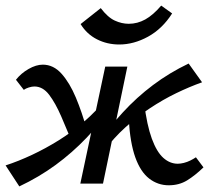

<svg xmlns="http://www.w3.org/2000/svg" viewBox="-25 -656 754 686"><path d="M44 10 -5 -65Q41 -80 89 -102.5Q137 -125 184.5 -154.5Q232 -184 275 -221Q318 -258 353 -302L381 -283Q336 -218 284.5 -164Q233 -110 173.5 -66.5Q114 -23 44 10ZM239 -133Q215 -191 194 -239.5Q173 -288 150.5 -317.5Q128 -347 98 -347Q89 -347 78 -343.5Q67 -340 60 -335L32 -371Q50 -394 77 -409.5Q104 -425 128 -425Q166 -425 195 -392.5Q224 -360 246 -307.5Q268 -255 285 -193ZM262 0 351 -418H430L343 0ZM347 -117 319 -136Q364 -200 413.5 -254Q463 -308 521.5 -352Q580 -396 649 -429L697 -362Q652 -346 604.5 -323Q557 -300 511 -269.5Q465 -239 423 -201Q381 -163 347 -117ZM578 6Q539 6 508 -18Q477 -42 458.5 -93.5Q440 -145 435 -229L490 -288Q500 -208 517.5 -160.5Q535 -113 558.5 -92Q582 -71 610 -71Q620 -71 632 -74Q644 -77 655 -82.5Q666 -88 675 -94L702 -58Q672 -29 643.5 -11.5Q615 6 578 6ZM401 -497Q358 -497 321.5 -515.5Q285 -534 263 -570L335 -627Q360 -594 385 -582.5Q410 -571 435 -571Q466 -571 494 -586.5Q522 -602 551 -636L590 -608Q555 -553 504 -525Q453 -497 401 -497Z"/></svg>

Font: Ysabeau SemiBold
Style: Italic
Weight: 600
Italic angle: -12°
Designer: Christian Thalmann (Catharsis Fonts)
Version: Version 2.002